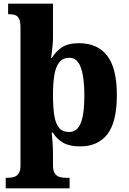

<svg xmlns="http://www.w3.org/2000/svg" viewBox="-20 -780 698 1040"><path d="M11 240V183H24Q42 183 57 178Q72 173 81.5 159Q91 145 91 118V-632Q91 -663 83.5 -678Q76 -693 62.5 -698Q49 -703 31 -703H24V-760H267V-576Q267 -559 265 -536Q263 -513 260.5 -493Q258 -473 257 -466H261Q282 -502 316 -524Q350 -546 408 -546Q508 -546 560.5 -478.5Q613 -411 613 -265Q613 -120 562 -53.5Q511 13 414 13Q357 13 322.5 -6.5Q288 -26 266 -62H260Q261 -55 262 -41.5Q263 -28 264.5 -10Q266 8 266.5 26Q267 44 267 60V116Q267 144 276.5 158.5Q286 173 301 178Q316 183 333 183H357V240ZM354 -65Q398 -65 417.5 -113.5Q437 -162 437 -263Q437 -360 418 -413.5Q399 -467 356 -467Q321 -467 301.5 -443Q282 -419 274.5 -374Q267 -329 267 -265Q267 -196 274.5 -152Q282 -108 301 -86.5Q320 -65 354 -65Z"/></svg>

Font: Noto Serif Gujarati ExtraBold
Style: Regular
Weight: 800
Version: Version 2.102